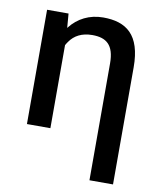

<svg xmlns="http://www.w3.org/2000/svg" viewBox="-83 -605 732 874"><g transform="rotate(10 283.0 -167.5)"><path d="M164.6 -528.3H65.4V0H173.8V-383.8C177.2 -390.1 180.7 -395.5 184.6 -400.9C206.1 -432.1 240.2 -450.7 288.6 -450.7C353 -450.7 390.1 -423.3 390.1 -337.4V202.6H499V-338.4C499 -489.3 430.2 -538.1 323.7 -538.1C259.8 -538.1 207.5 -510.7 171.9 -465.3C171.4 -464.4 170.4 -463.4 169.9 -462.4Z"/></g></svg>

Font: Bert Sans Medium
Style: Regular
Weight: 500
Designer: Christian Robertson (Google), Cristiano Sobral
Foundry: Google, Cristiano Sobral
Version: Version 3.101